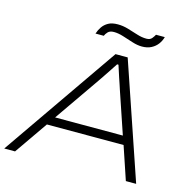

<svg xmlns="http://www.w3.org/2000/svg" viewBox="-125 -976 1107 1098"><g transform="rotate(15 428.5 -427.0)"><path d="M-5 0 470 -686H542L776 0H715L649 -196H195L59 0ZM230 -247H631L548 -492Q544 -505 538 -522.5Q532 -540 525.5 -559.5Q519 -579 513 -598Q507 -617 502 -632H494Q479 -609 460.5 -581Q442 -553 425.5 -529Q409 -505 400 -492ZM329 -770Q336 -792 349 -811Q362 -830 383.5 -842Q405 -854 439 -854Q470 -854 500.5 -845Q531 -836 560.5 -826.5Q590 -817 617 -817Q639 -817 649.5 -830Q660 -843 665 -853H717Q711 -830 696.5 -810.5Q682 -791 659 -779Q636 -767 604 -767Q577 -767 546 -777Q515 -787 485 -796.5Q455 -806 429 -806Q405 -806 393.5 -793.5Q382 -781 378 -770Z"/></g></svg>

Font: Archivo Expanded Thin
Style: Italic
Weight: 250
Width: 7
Italic angle: -10°
Designer: Hector Gatti
Foundry: Omnibus-Type
Version: Version 2.001